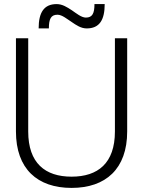

<svg xmlns="http://www.w3.org/2000/svg" viewBox="-20 -907 700 939"><path d="M330 12C497 12 602 -81 602 -264V-720H542V-264C542 -109 459 -43 330 -43C201 -43 118 -109 118 -264V-720H58V-264C58 -81 163 12 330 12ZM169 -768H219C219 -814 229 -835 261 -835C284 -835 309 -813 331 -799C353 -784 376 -768 404 -768C467 -768 492 -810 492 -887H442C442 -842 432 -821 400 -821C378 -821 353 -842 331 -857C308 -872 285 -887 257 -887C195 -887 169 -846 169 -768Z"/></svg>

Font: Aspekta 250
Style: Regular
Weight: 250
Designer: Ivo Dolenc
Version: Version 2.000